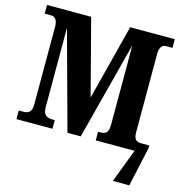

<svg xmlns="http://www.w3.org/2000/svg" viewBox="-130 -832 1102 1160"><g transform="rotate(15 421.5 -252.0)"><path d="M21 0H246V-54H239C197 -54 173 -62 173 -118V-612L340 0H423L582 -612V-118C582 -68 568 -54 530 -54H517V0H760L680 210H783L837 -36V-54H786C756 -54 740 -68 740 -110V-603C740 -646 760 -660 779 -660H820V-714H541L420 -242L297 -714H21V-660H60C82 -660 102 -646 102 -600V-113C102 -67 82 -54 49 -54H21Z"/></g></svg>

Font: Noto Serif Condensed ExtraBold
Style: Regular
Weight: 800
Width: 3
Designer: Monotype Design Team
Foundry: Monotype Imaging Inc.
Version: Version 2.013